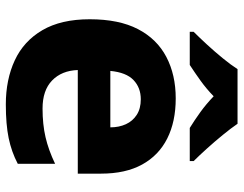

<svg xmlns="http://www.w3.org/2000/svg" viewBox="-106 -700 816 643"><g transform="rotate(90 301.5 -378.0)"><path d="M309 -559Q387 -559 443.5 -530.5Q500 -502 530.5 -446.5Q561 -391 561 -309V-231H214Q216 -177 249 -145Q282 -113 343 -113Q396 -113 439 -123Q482 -133 528 -155V-30Q488 -9 442 0.5Q396 10 329 10Q246 10 181.5 -20Q117 -50 80.5 -112.5Q44 -175 44 -271Q44 -369 77 -432.5Q110 -496 170 -527.5Q230 -559 309 -559ZM312 -442Q273 -442 247.5 -417.5Q222 -393 217 -340H406Q406 -369 395.5 -392Q385 -415 364 -428.5Q343 -442 312 -442ZM394 -766Q409 -744 431.5 -716.5Q454 -689 477.5 -663Q501 -637 519 -619V-606H408Q382 -622 355 -641.5Q328 -661 302 -686Q276 -661 249.5 -642Q223 -623 197 -606H86V-619Q105 -638 128.5 -663.5Q152 -689 174.5 -716.5Q197 -744 211 -766Z"/></g></svg>

Font: Noto Sans Thai ExtraBold
Style: Regular
Weight: 800
Version: Version 2.001